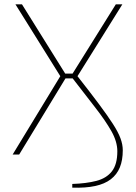

<svg xmlns="http://www.w3.org/2000/svg" viewBox="-20 -710 623 882"><path d="M312 152V135Q376 133 422.5 121Q469 109 494 77Q519 45 519 -15Q519 -59 492 -107Q465 -155 417.5 -216Q370 -277 306 -360L512 -690H542L336 -360Q395 -285 434.5 -232Q474 -179 498.5 -141Q523 -103 533.5 -74.5Q544 -46 544 -20Q544 26 530.5 59Q517 92 489 113.5Q461 135 417 144.5Q373 154 312 152ZM38 0 257 -360 51 -690H81L287 -360L68 0ZM275 -350V-372H327V-350Z"/></svg>

Font: Exo 2 Thin
Style: Regular
Weight: 250
Designer: Natanael Gama
Foundry: Natanael Gama
Version: Version 2.010